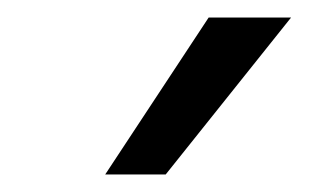

<svg xmlns="http://www.w3.org/2000/svg" viewBox="-20 -742 352 219"><path d="M218 -722H312L169 -543H100Z"/></svg>

Font: Niramit
Style: Italic
Weight: 400
Italic angle: -10°
Version: Version 1.000; ttfautohint (v1.6)